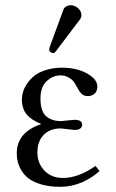

<svg xmlns="http://www.w3.org/2000/svg" viewBox="-20 -700 442 732"><path d="M249.5 -680.2Q264.6 -680.2 277.6 -668.7Q290.5 -657.2 290.5 -642.1Q290.5 -633.8 285.6 -627L193.8 -505.4Q188 -497.6 182.6 -497.6Q176.8 -497.6 172.1 -501.7Q167.5 -505.9 167.5 -511.2Q167.5 -513.7 169.4 -520.5L221.7 -663.1Q224.6 -670.9 232.7 -675.5Q240.7 -680.2 249.5 -680.2ZM122.6 -118.7Q122.6 -77.6 149.4 -49.6Q176.3 -21.5 219.7 -21.5Q278.8 -21.5 344.2 -67.4L359.4 -47.9Q331.5 -22 292.5 -4.9Q253.4 12.2 209.5 12.2Q169.9 12.2 139.6 3.7Q109.4 -4.9 91.6 -17.8Q73.7 -30.8 62.7 -48.6Q51.8 -66.4 47.9 -82.5Q43.9 -98.6 43.9 -115.7Q43.9 -195.8 137.7 -227.1Q99.6 -242.2 81.5 -263.9Q63.5 -285.6 63.5 -321.8Q63.5 -335 67.9 -349.9Q72.3 -364.7 83.5 -381.3Q94.7 -397.9 111.1 -411.1Q127.4 -424.3 155 -433.1Q182.6 -441.9 216.3 -441.9Q272.5 -441.9 311.8 -419.9Q351.1 -397.9 351.1 -370.1Q351.1 -351.1 339.8 -342.3Q328.6 -333.5 315.9 -333.5Q300.8 -333.5 291.7 -341.8Q282.7 -350.1 274.4 -366.2Q266.6 -380.9 261 -388.7Q255.4 -396.5 241.9 -404.5Q228.5 -412.6 210.4 -412.6Q181.6 -412.6 158 -390.6Q134.3 -368.7 134.3 -324.2Q134.3 -276.4 155.5 -257.3Q176.8 -238.3 212.9 -238.3Q213.4 -238.3 225.1 -239.5Q236.8 -240.7 249.3 -241.9Q261.7 -243.2 264.2 -243.2Q293 -243.2 293 -225.1Q293 -204.6 263.2 -204.6Q259.3 -204.6 237.8 -207.5Q216.3 -210.4 211.9 -210.4Q170.4 -210.4 146.5 -185.8Q122.6 -161.1 122.6 -118.7Z"/></svg>

Font: Libertinage
Style: b
Weight: 400
Designer: OSP
Foundry: OSP
Version: Version 1.0; 2008; OFL relea